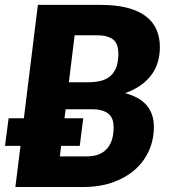

<svg xmlns="http://www.w3.org/2000/svg" viewBox="-28 -748 678 768"><path d="M325.5 -419Q353 -419 375 -424.5Q397 -430 412.8 -443.2Q428.5 -456.5 437 -478.5Q445.5 -500.5 445.5 -533Q445.5 -573.5 424.2 -590.2Q403 -607 358.5 -607H270.5L247.5 -419ZM318.5 -122.5Q348.5 -122.5 369 -131.2Q389.5 -140 402.2 -155.8Q415 -171.5 420.8 -192.5Q426.5 -213.5 426.5 -238.5Q426.5 -255 422.2 -268.5Q418 -282 407.8 -291.2Q397.5 -300.5 380.8 -305.8Q364 -311 339.5 -311H234.5L230 -275H305L291 -164.5H216.5L211.5 -122.5ZM373.5 -728.5Q437 -728.5 482.2 -716.5Q527.5 -704.5 556.2 -682.2Q585 -660 598.2 -628.8Q611.5 -597.5 611.5 -559.5Q611.5 -529.5 603.8 -501.8Q596 -474 579.2 -450.5Q562.5 -427 536.2 -408Q510 -389 472.5 -375.5Q531.5 -359.5 559.5 -325.8Q587.5 -292 587.5 -240.5Q587.5 -190 568.2 -146.2Q549 -102.5 512.5 -70Q476 -37.5 423.8 -18.8Q371.5 0 305.5 0H33.5L54 -164.5H-8L6.5 -275H67.5L123.5 -728.5Z"/></svg>

Font: Lato ExtraBold
Style: Italic
Weight: 800
Italic angle: -7°
Designer: Lukasz Dziedzic with Adam Twardoch and Botio Nikoltchev
Foundry: tyPoland Lukasz Dziedzic
Version: Version 2.015; 2015-08-06; http://www.latofonts.com/